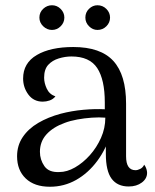

<svg xmlns="http://www.w3.org/2000/svg" viewBox="-20 -700 590 731"><path d="M470 10Q427 10 405 -19.5Q383 -49 383 -114V-203L402 -194Q385 -134 350.5 -87.5Q316 -41 270 -15Q224 11 170 11Q111 11 78 -20.5Q45 -52 45 -105Q45 -146 66.5 -178Q88 -210 125.5 -232Q163 -254 211 -267Q253 -278 297.5 -282Q342 -286 379 -284V-310Q379 -397 350 -441Q321 -485 252 -485Q228 -485 203.5 -477.5Q179 -470 163.5 -453Q148 -436 148 -404Q148 -384 158 -362.5Q168 -341 191 -333Q182 -322 169 -317.5Q156 -313 143 -313Q108 -313 88 -340Q68 -367 68 -401Q68 -460 120 -490.5Q172 -521 259 -521Q363 -521 411.5 -468Q460 -415 460 -305V-105Q460 -52 496 -52Q504 -52 514 -57Q524 -62 529 -73Q535 -65 537.5 -56.5Q540 -48 540 -42Q540 -20 520 -5Q500 10 470 10ZM206 -45Q235 -45 265.5 -62.5Q296 -80 322 -109Q348 -138 364.5 -175Q381 -212 381 -252Q358 -254 329.5 -252Q301 -250 274 -245Q247 -240 226 -232Q182 -216 157 -188.5Q132 -161 132 -122Q132 -92 149 -67.5Q166 -43 206 -45ZM178 -586Q159 -586 144.5 -600Q130 -614 130 -633Q130 -653 144.5 -666.5Q159 -680 178 -680Q197 -680 211 -666Q225 -652 225 -633Q225 -614 211 -600Q197 -586 178 -586ZM351 -586Q333 -586 319 -600Q305 -614 305 -633Q305 -653 319 -666.5Q333 -680 351 -680Q371 -680 385 -666Q399 -652 399 -633Q399 -614 385 -600Q371 -586 351 -586Z"/></svg>

Font: Arima Thin
Style: Regular
Weight: 400
Version: Version 1.100